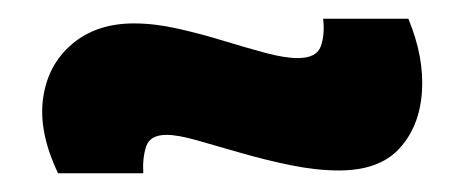

<svg xmlns="http://www.w3.org/2000/svg" viewBox="-20 -419 496 205"><path d="M342 -237Q318 -237 291 -242.5Q264 -248 238 -255.5Q212 -263 191 -269Q170 -275 158 -275Q140 -275 136 -262.5Q132 -250 133 -234H42Q21 -278 26 -314Q31 -350 57 -372Q83 -394 123 -394Q145 -394 169.5 -388.5Q194 -383 218.5 -375.5Q243 -368 263.5 -362.5Q284 -357 298 -357Q318 -357 322.5 -369.5Q327 -382 325 -399H416Q433 -358 430.5 -321Q428 -284 406.5 -260.5Q385 -237 342 -237Z"/></svg>

Font: Bricolage Grotesque 24pt SemiCondensed ExtraBold
Style: Regular
Weight: 800
Width: 4
Designer: Mathieu Triay
Foundry: Atelier Triay
Version: Version 1.001;gftools[0.9.33.dev8+g029e19f]